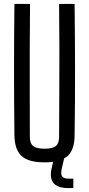

<svg xmlns="http://www.w3.org/2000/svg" viewBox="-20 -820 454 978"><path d="M207 7Q125.5 7 90.2 -25Q55 -57 53.5 -129Q51.5 -298 51.5 -464.5Q51.5 -631 53.5 -800H133Q132 -687.5 131.5 -574.5Q131 -461.5 131.5 -348.5Q132 -235.5 132 -123Q132 -90 148.8 -76.2Q165.5 -62.5 207 -62.5Q248 -62.5 264.5 -76.2Q281 -90 281 -123Q281.5 -235.5 282 -348.5Q282.5 -461.5 282.5 -574.5Q282.5 -687.5 281 -800H360Q362 -631 362.2 -464.5Q362.5 -298 360 -129Q359.5 -57 323.8 -25Q288 7 207 7ZM353.5 138H328.5Q276 138 254.2 114.2Q232.5 90.5 242 42L255 -16H307.5L294 42Q288.5 67.5 296.8 78.8Q305 90 329.5 90H353.5Z"/></svg>

Font: Big Shoulders Text Thin
Style: Regular
Weight: 400
Version: Version 2.002